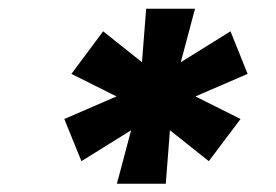

<svg xmlns="http://www.w3.org/2000/svg" viewBox="-20 -748 646 449"><path d="M253.4 -318.4 286.6 -443.4 170.4 -371.1 130.4 -469.7 252.4 -522.5 147 -575.2 221.2 -674.8 312 -602.5 321.8 -727.5H436L402.8 -602.5L519 -674.8L559.1 -575.2L437 -522.5L542.5 -469.7L468.3 -371.1L377.4 -443.4L367.7 -318.4Z"/></svg>

Font: Inter 16pt Black
Style: Italic
Weight: 900
Italic angle: -9.3988°
Version: Version 4.001;git-66647c0bb